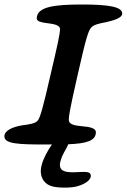

<svg xmlns="http://www.w3.org/2000/svg" viewBox="-36 -640 577 875"><path d="M177.5 18.5C185.5 18.5 193 18.5 200.5 18.5C180.5 47.5 160.5 84 153.5 114C141 162 162.5 194 192 206C218 217 276 217 305 211.5C335.5 205.5 374 188 377.5 165C381.5 136 345 144.5 302 145C261.5 146 228.5 140 239 97C248.5 59.5 263.5 46 275 17.5C357 14 401 2.5 401 -38C401 -55 373.5 -62 343.5 -64C300 -68 277.5 -73.5 277.5 -94C277.5 -109 280 -133 319 -303.5C355.5 -464.5 366.5 -502 381 -516C392.5 -528 420.5 -534 445.5 -538.5C483 -547 521 -558 521 -578.5C521 -608.5 461 -619.5 339 -619.5C213 -619.5 131.5 -610 131.5 -555.5C132 -543 150.5 -538 175 -535C205.5 -531 237.5 -527 237.5 -507.5C237.5 -485.5 225 -429.5 196 -306.5C160 -148.5 147 -103.5 136 -90.5C124.5 -76.5 96 -73 63 -68.5C19 -61 -16 -44 -16 -19C-16 16 46 18.5 177.5 18.5Z"/></svg>

Font: Gluten
Style: Italic
Weight: 400
Italic angle: -13°
Designer: Tyler Finck
Foundry: Etcetera Type Company
Version: Version 0.920